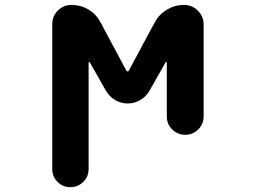

<svg xmlns="http://www.w3.org/2000/svg" viewBox="-20 -567 1040 784"><path d="M193.4 123V-467.8Q193.4 -501 216.3 -523.9Q239.3 -546.9 272.5 -546.9Q309.6 -546.9 340.8 -528.3Q372.1 -509.8 389.6 -477.5L496.1 -278.3Q498 -275.4 501 -275.4Q503.9 -275.4 505.9 -278.3L612.3 -476.6Q629.9 -508.8 662.1 -527.8Q694.3 -546.9 731.4 -546.9Q764.6 -546.9 788.1 -523.4Q811.5 -500 811.5 -466.8V-91.8Q811.5 -60.5 789.6 -38.6Q767.6 -16.6 736.3 -16.6Q705.1 -16.6 683.1 -38.6Q661.1 -60.5 661.1 -91.8V-310.5Q661.1 -313.5 659.2 -314Q657.2 -314.5 656.2 -312.5L590.8 -197.3Q577.1 -172.9 553.2 -158.7Q529.3 -144.5 501.5 -144.5Q473.6 -144.5 449.7 -158.7Q425.8 -172.9 412.1 -197.3L346.7 -312.5Q345.7 -314.5 343.8 -314Q341.8 -313.5 341.8 -310.5V123Q341.8 154.3 319.8 175.8Q297.9 197.3 267.1 197.3Q236.3 197.3 214.8 175.8Q193.4 154.3 193.4 123Z"/></svg>

Font: Rounded-X Mgen+ 1mn bold
Style: Bold
Weight: 700
Designer: [Source Han Sans]
Ryoko NISHIZUKA  (kana & ideographs); Paul D. Hunt (Latin, Greek & Cyrillic); Wenlong ZHANG  (bopomofo
Version: Version 1.059.20150602